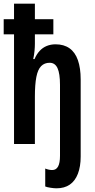

<svg xmlns="http://www.w3.org/2000/svg" viewBox="-20 -780 512 1040"><path d="M286 240Q273 240 253.5 237Q234 234 225 230V133Q235 137 244.5 139Q254 141 263 141Q284 141 294.5 122Q305 103 305 64V-320Q305 -382 291.5 -411Q278 -440 249 -440Q221 -440 203 -422Q185 -404 177 -363.5Q169 -323 169 -256V0H56V-594H0V-676H56V-760H169V-676H269V-594H169V-543Q169 -526 167 -504.5Q165 -483 160 -460H167Q178 -486 194.5 -504Q211 -522 233 -531Q255 -540 281 -540Q326 -540 356.5 -518.5Q387 -497 402 -454Q417 -411 417 -350V68Q417 122 402 161Q387 200 358 220Q329 240 286 240Z"/></svg>

Font: Noto Sans Display ExtraCondensed SemiBold
Style: Regular
Weight: 600
Width: 2
Designer: Monotype Design Team
Foundry: Monotype Imaging Inc.
Version: Version 2.003